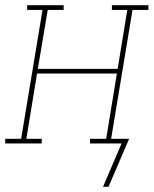

<svg xmlns="http://www.w3.org/2000/svg" viewBox="-57 -550 589 736"><path d="M338 166 409 0H288V-18H350L391 -268H85L44 -18H103V0H-37V-18H24L106 -512H47V-530H187V-512H126L88 -286H394L431 -512H372V-530H512V-512H451L369 -18H438L359 166Z"/></svg>

Font: Iosevka Curly Slab ThObl
Style: Regular
Weight: 100
Italic angle: -9°
Monospace: yes
Designer: Belleve Invis
Foundry: Belleve Invis
Version: Version 11.0.0; ttfautohint (v1.8.3)